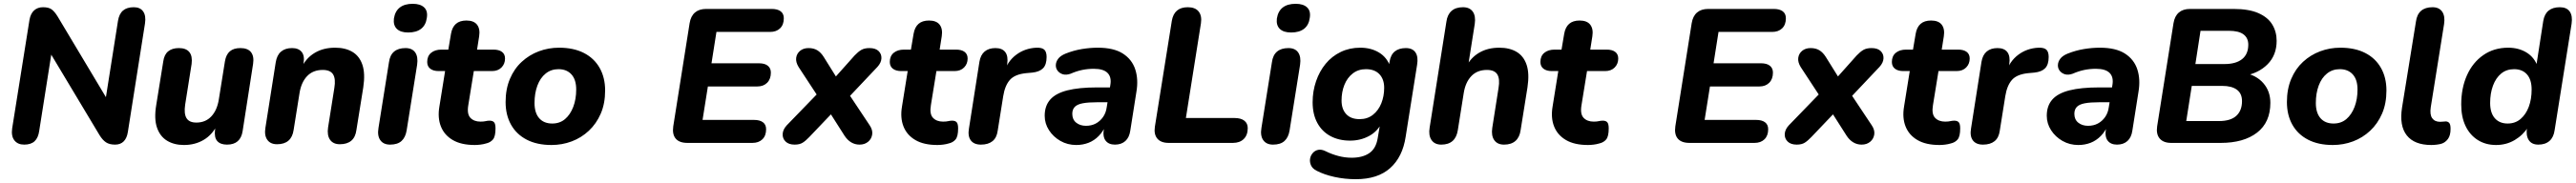

<svg xmlns="http://www.w3.org/2000/svg" viewBox="-20 -752 13536 963"><path d="M107 9Q73 9 55.5 -13.5Q38 -36 44 -77L135 -648Q141 -681 159.5 -697.5Q178 -714 206 -714Q236 -714 251.5 -702.5Q267 -691 283 -665L558 -205H531L600 -642Q606 -679 626.5 -696.5Q647 -714 683 -714Q717 -714 732.5 -691.5Q748 -669 742 -629L652 -58Q647 -25 630 -8Q613 9 585 9Q555 9 537 -3Q519 -15 503 -41L228 -500H255L186 -63Q181 -27 162 -9Q143 9 107 9Z M947 11Q895 11 858 -11.5Q821 -34 805 -80.5Q789 -127 801 -199L838 -429Q843 -465 864 -482Q885 -499 920 -499Q958 -499 975 -478Q992 -457 987 -416L953 -201Q946 -154 960 -130.5Q974 -107 1012 -107Q1060 -107 1090.5 -139.5Q1121 -172 1130 -229L1162 -429Q1168 -465 1188 -482Q1208 -499 1243 -499Q1282 -499 1299 -477.5Q1316 -456 1310 -416L1255 -62Q1244 9 1173 9Q1138 9 1121.5 -10Q1105 -29 1110 -69L1119 -132L1122 -96Q1096 -43 1050.5 -16Q1005 11 947 11Z M1436 7Q1401 7 1384.5 -16.5Q1368 -40 1375 -81L1429 -424Q1435 -462 1457 -480.5Q1479 -499 1515 -499Q1549 -499 1565.5 -478.5Q1582 -458 1575 -418L1567 -365L1565 -398Q1590 -448 1635 -474.5Q1680 -501 1741 -501Q1795 -501 1832 -479Q1869 -457 1884.5 -411Q1900 -365 1889 -292L1853 -68Q1848 -30 1826 -11.5Q1804 7 1766 7Q1731 7 1714.5 -16.5Q1698 -40 1704 -81L1737 -289Q1745 -337 1730.5 -360.5Q1716 -384 1676 -384Q1625 -384 1594 -351.5Q1563 -319 1554 -262L1523 -68Q1512 7 1436 7Z M2030 9Q1995 9 1978.5 -14.5Q1962 -38 1969 -79L2024 -424Q2029 -462 2051 -480.5Q2073 -499 2111 -499Q2146 -499 2162 -476Q2178 -453 2172 -411L2117 -66Q2111 -29 2090 -10Q2069 9 2030 9ZM2125 -581Q2085 -581 2065.5 -600Q2046 -619 2050 -654Q2056 -693 2081 -712.5Q2106 -732 2149 -732Q2189 -732 2209 -713Q2229 -694 2223 -658Q2218 -620 2193 -600.5Q2168 -581 2125 -581Z M2475 11Q2404 11 2359.5 -15Q2315 -41 2297 -86.5Q2279 -132 2289 -191L2319 -378H2285Q2257 -378 2241 -390.5Q2225 -403 2225 -426Q2225 -457 2245.5 -474Q2266 -491 2300 -491H2336L2350 -574Q2356 -609 2376 -626.5Q2396 -644 2431 -644Q2470 -644 2487 -622Q2504 -600 2498 -561L2487 -491H2573Q2602 -491 2618 -479Q2634 -467 2634 -444Q2634 -416 2615.5 -397Q2597 -378 2565 -378H2470L2441 -199Q2433 -152 2452 -132Q2471 -112 2505 -112Q2522 -112 2532 -114.5Q2542 -117 2553 -117Q2569 -117 2576.5 -108.5Q2584 -100 2584 -76Q2584 -34 2570.5 -18Q2557 -2 2534 3Q2521 7 2505 9Q2489 11 2475 11Z M2878 11Q2802 11 2748 -17Q2694 -45 2665.5 -96Q2637 -147 2637 -215Q2637 -283 2659.5 -336.5Q2682 -390 2721.5 -426.5Q2761 -463 2811.5 -482Q2862 -501 2918 -501Q2994 -501 3048 -473.5Q3102 -446 3131 -395Q3160 -344 3160 -276Q3160 -207 3137 -154Q3114 -101 3074.5 -64Q3035 -27 2984.5 -8Q2934 11 2878 11ZM2882 -102Q2922 -102 2949.5 -125.5Q2977 -149 2992.5 -189.5Q3008 -230 3008 -281Q3008 -333 2983 -360.5Q2958 -388 2915 -388Q2876 -388 2847.5 -365Q2819 -342 2804 -301.5Q2789 -261 2789 -210Q2789 -158 2813.5 -130Q2838 -102 2882 -102Z M3593 0Q3550 0 3531 -22.5Q3512 -45 3518 -87L3604 -630Q3610 -667 3632 -686Q3654 -705 3691 -705H4035Q4066 -705 4082.5 -692.5Q4099 -680 4099 -656Q4099 -622 4079.5 -603Q4060 -584 4027 -584H3745L3719 -419H3968Q3999 -419 4015 -406Q4031 -393 4031 -370Q4031 -336 4011.5 -316.5Q3992 -297 3960 -297H3700L3672 -121H3942Q3973 -121 3989.5 -108.5Q4006 -96 4006 -72Q4006 -38 3986.5 -19Q3967 0 3934 0Z M4156 9Q4125 9 4108.5 -7Q4092 -23 4093 -46.5Q4094 -70 4114 -92L4296 -280L4295 -219L4177 -399Q4161 -425 4164 -447.5Q4167 -470 4184.5 -484.5Q4202 -499 4229 -499Q4256 -499 4275 -487.5Q4294 -476 4309 -452L4390 -322H4348L4471 -460Q4490 -480 4506.5 -489.5Q4523 -499 4549 -499Q4581 -499 4597 -483.5Q4613 -468 4612 -445Q4611 -422 4591 -400L4420 -219L4421 -287L4550 -93Q4567 -68 4563.5 -44.5Q4560 -21 4542 -6Q4524 9 4497 9Q4473 9 4453 -3Q4433 -15 4418 -38L4327 -181L4375 -180L4233 -31Q4214 -11 4198 -1Q4182 9 4156 9Z M4906 11Q4835 11 4790.5 -15Q4746 -41 4728 -86.5Q4710 -132 4720 -191L4750 -378H4716Q4688 -378 4672 -390.5Q4656 -403 4656 -426Q4656 -457 4676.5 -474Q4697 -491 4731 -491H4767L4781 -574Q4787 -609 4807 -626.5Q4827 -644 4862 -644Q4901 -644 4918 -622Q4935 -600 4929 -561L4918 -491H5004Q5033 -491 5049 -479Q5065 -467 5065 -444Q5065 -416 5046.5 -397Q5028 -378 4996 -378H4901L4872 -199Q4864 -152 4883 -132Q4902 -112 4936 -112Q4953 -112 4963 -114.5Q4973 -117 4984 -117Q5000 -117 5007.5 -108.5Q5015 -100 5015 -76Q5015 -34 5001.5 -18Q4988 -2 4965 3Q4952 7 4936 9Q4920 11 4906 11Z M5135 9Q5098 9 5081.5 -13.5Q5065 -36 5072 -76L5127 -427Q5133 -463 5154.5 -481Q5176 -499 5211 -499Q5247 -499 5263 -477.5Q5279 -456 5273 -415L5265 -371H5256Q5275 -430 5320.5 -464Q5366 -498 5426 -501Q5456 -502 5468 -490.5Q5480 -479 5480 -452Q5480 -412 5461.5 -393Q5443 -374 5405 -370L5372 -367Q5313 -361 5287 -331.5Q5261 -302 5252 -246L5223 -64Q5218 -27 5195.5 -9Q5173 9 5135 9Z M5636 11Q5590 11 5552.5 -10.5Q5515 -32 5492.5 -67Q5470 -102 5470 -143Q5470 -195 5499 -228Q5528 -261 5589 -276.5Q5650 -292 5745 -292H5824L5812 -214H5748Q5699 -214 5670 -208.5Q5641 -203 5628 -189.5Q5615 -176 5615 -153Q5615 -123 5635.5 -106.5Q5656 -90 5687 -90Q5716 -90 5738.5 -102Q5761 -114 5776.5 -136Q5792 -158 5796 -188L5815 -305Q5822 -346 5800.5 -368Q5779 -390 5728 -390Q5697 -390 5667.5 -384Q5638 -378 5606 -364Q5583 -356 5566 -361Q5549 -366 5538.5 -379Q5528 -392 5528.5 -409.5Q5529 -427 5541 -443Q5553 -459 5580 -470Q5623 -487 5666 -494Q5709 -501 5749 -501Q5833 -501 5881 -470Q5929 -439 5946 -386.5Q5963 -334 5952 -269L5920 -66Q5915 -29 5894 -10Q5873 9 5839 9Q5806 9 5790 -12Q5774 -33 5781 -74L5789 -127L5794 -100Q5779 -62 5754.5 -37Q5730 -12 5700 -0.5Q5670 11 5636 11Z M6122 0Q6081 0 6062 -22.5Q6043 -45 6049 -85L6138 -642Q6144 -678 6165 -696Q6186 -714 6222 -714Q6261 -714 6279 -691.5Q6297 -669 6291 -629L6212 -131H6467Q6501 -131 6519 -117Q6537 -103 6537 -78Q6537 -41 6516 -20.5Q6495 0 6459 0Z M6670 9Q6635 9 6618.5 -14.5Q6602 -38 6609 -79L6664 -424Q6669 -462 6691 -480.5Q6713 -499 6751 -499Q6786 -499 6802 -476Q6818 -453 6812 -411L6757 -66Q6751 -29 6730 -10Q6709 9 6670 9ZM6765 -581Q6725 -581 6705.5 -600Q6686 -619 6690 -654Q6696 -693 6721 -712.5Q6746 -732 6789 -732Q6829 -732 6849 -713Q6869 -694 6863 -658Q6858 -620 6833 -600.5Q6808 -581 6765 -581Z M7105 191Q7047 191 6992.5 179Q6938 167 6898 146Q6877 135 6869.5 118Q6862 101 6864.5 84Q6867 67 6878.5 53.5Q6890 40 6907.5 36.5Q6925 33 6947 44Q6977 59 7012 68.5Q7047 78 7083 78Q7140 78 7175.5 54Q7211 30 7220 -25L7234 -108L7242 -107Q7219 -60 7174 -36Q7129 -12 7075 -12Q7016 -12 6971.5 -36Q6927 -60 6902.5 -105.5Q6878 -151 6878 -214Q6878 -272 6896 -324.5Q6914 -377 6946.5 -416.5Q6979 -456 7025.5 -478.5Q7072 -501 7128 -501Q7185 -501 7227 -475.5Q7269 -450 7286 -401L7273 -364L7282 -426Q7288 -464 7310 -481.5Q7332 -499 7368 -499Q7403 -499 7418.5 -476Q7434 -453 7427 -411L7367 -33Q7351 74 7285.5 132.5Q7220 191 7105 191ZM7125 -125Q7166 -125 7195 -148Q7224 -171 7239 -208.5Q7254 -246 7254 -290Q7254 -335 7229 -361.5Q7204 -388 7158 -388Q7118 -388 7089 -365.5Q7060 -343 7045 -305.5Q7030 -268 7030 -223Q7030 -178 7054.5 -151.5Q7079 -125 7125 -125Z M7554 9Q7519 9 7502.5 -15.5Q7486 -40 7493 -81L7581 -638Q7586 -675 7608 -694.5Q7630 -714 7668 -714Q7703 -714 7719.5 -691Q7736 -668 7730 -626L7694 -398H7683Q7708 -448 7753 -474.5Q7798 -501 7859 -501Q7913 -501 7950 -479Q7987 -457 8002.5 -411Q8018 -365 8007 -292L7971 -67Q7966 -30 7944 -10.5Q7922 9 7884 9Q7849 9 7832.5 -14.5Q7816 -38 7822 -79L7855 -289Q7863 -337 7848.5 -360.5Q7834 -384 7794 -384Q7743 -384 7712 -351.5Q7681 -319 7672 -262L7641 -67Q7629 9 7554 9Z M8325 11Q8254 11 8209.5 -15Q8165 -41 8147 -86.5Q8129 -132 8139 -191L8169 -378H8135Q8107 -378 8091 -390.5Q8075 -403 8075 -426Q8075 -457 8095.5 -474Q8116 -491 8150 -491H8186L8200 -574Q8206 -609 8226 -626.5Q8246 -644 8281 -644Q8320 -644 8337 -622Q8354 -600 8348 -561L8337 -491H8423Q8452 -491 8468 -479Q8484 -467 8484 -444Q8484 -416 8465.5 -397Q8447 -378 8415 -378H8320L8291 -199Q8283 -152 8302 -132Q8321 -112 8355 -112Q8372 -112 8382 -114.5Q8392 -117 8403 -117Q8419 -117 8426.5 -108.5Q8434 -100 8434 -76Q8434 -34 8420.5 -18Q8407 -2 8384 3Q8371 7 8355 9Q8339 11 8325 11Z M8859 0Q8816 0 8797 -22.5Q8778 -45 8784 -87L8870 -630Q8876 -667 8898 -686Q8920 -705 8957 -705H9301Q9332 -705 9348.5 -692.5Q9365 -680 9365 -656Q9365 -622 9345.5 -603Q9326 -584 9293 -584H9011L8985 -419H9234Q9265 -419 9281 -406Q9297 -393 9297 -370Q9297 -336 9277.5 -316.5Q9258 -297 9226 -297H8966L8938 -121H9208Q9239 -121 9255.5 -108.5Q9272 -96 9272 -72Q9272 -38 9252.5 -19Q9233 0 9200 0Z M9422 9Q9391 9 9374.5 -7Q9358 -23 9359 -46.5Q9360 -70 9380 -92L9562 -280L9561 -219L9443 -399Q9427 -425 9430 -447.5Q9433 -470 9450.5 -484.5Q9468 -499 9495 -499Q9522 -499 9541 -487.5Q9560 -476 9575 -452L9656 -322H9614L9737 -460Q9756 -480 9772.5 -489.5Q9789 -499 9815 -499Q9847 -499 9863 -483.5Q9879 -468 9878 -445Q9877 -422 9857 -400L9686 -219L9687 -287L9816 -93Q9833 -68 9829.5 -44.5Q9826 -21 9808 -6Q9790 9 9763 9Q9739 9 9719 -3Q9699 -15 9684 -38L9593 -181L9641 -180L9499 -31Q9480 -11 9464 -1Q9448 9 9422 9Z M10172 11Q10101 11 10056.5 -15Q10012 -41 9994 -86.5Q9976 -132 9986 -191L10016 -378H9982Q9954 -378 9938 -390.5Q9922 -403 9922 -426Q9922 -457 9942.5 -474Q9963 -491 9997 -491H10033L10047 -574Q10053 -609 10073 -626.5Q10093 -644 10128 -644Q10167 -644 10184 -622Q10201 -600 10195 -561L10184 -491H10270Q10299 -491 10315 -479Q10331 -467 10331 -444Q10331 -416 10312.5 -397Q10294 -378 10262 -378H10167L10138 -199Q10130 -152 10149 -132Q10168 -112 10202 -112Q10219 -112 10229 -114.5Q10239 -117 10250 -117Q10266 -117 10273.5 -108.5Q10281 -100 10281 -76Q10281 -34 10267.5 -18Q10254 -2 10231 3Q10218 7 10202 9Q10186 11 10172 11Z M10401 9Q10364 9 10347.5 -13.5Q10331 -36 10338 -76L10393 -427Q10399 -463 10420.5 -481Q10442 -499 10477 -499Q10513 -499 10529 -477.5Q10545 -456 10539 -415L10531 -371H10522Q10541 -430 10586.5 -464Q10632 -498 10692 -501Q10722 -502 10734 -490.5Q10746 -479 10746 -452Q10746 -412 10727.5 -393Q10709 -374 10671 -370L10638 -367Q10579 -361 10553 -331.5Q10527 -302 10518 -246L10489 -64Q10484 -27 10461.5 -9Q10439 9 10401 9Z M10902 11Q10856 11 10818.5 -10.5Q10781 -32 10758.5 -67Q10736 -102 10736 -143Q10736 -195 10765 -228Q10794 -261 10855 -276.5Q10916 -292 11011 -292H11090L11078 -214H11014Q10965 -214 10936 -208.5Q10907 -203 10894 -189.5Q10881 -176 10881 -153Q10881 -123 10901.5 -106.5Q10922 -90 10953 -90Q10982 -90 11004.5 -102Q11027 -114 11042.5 -136Q11058 -158 11062 -188L11081 -305Q11088 -346 11066.5 -368Q11045 -390 10994 -390Q10963 -390 10933.5 -384Q10904 -378 10872 -364Q10849 -356 10832 -361Q10815 -366 10804.5 -379Q10794 -392 10794.5 -409.5Q10795 -427 10807 -443Q10819 -459 10846 -470Q10889 -487 10932 -494Q10975 -501 11015 -501Q11099 -501 11147 -470Q11195 -439 11212 -386.5Q11229 -334 11218 -269L11186 -66Q11181 -29 11160 -10Q11139 9 11105 9Q11072 9 11056 -12Q11040 -33 11047 -74L11055 -127L11060 -100Q11045 -62 11020.5 -37Q10996 -12 10966 -0.5Q10936 11 10902 11Z M11390 0Q11349 0 11329.5 -23Q11310 -46 11316 -87L11402 -630Q11408 -667 11430 -686Q11452 -705 11489 -705H11717Q11798 -705 11848 -683Q11898 -661 11921 -623Q11944 -585 11944 -537Q11944 -462 11896.5 -414Q11849 -366 11772 -353V-369Q11837 -357 11874 -314.5Q11911 -272 11911 -211Q11911 -108 11841 -54Q11771 0 11650 0ZM11469 -115H11641Q11702 -115 11732 -142.5Q11762 -170 11762 -220Q11762 -260 11735 -280Q11708 -300 11658 -300H11498ZM11517 -415H11670Q11730 -415 11762.5 -441Q11795 -467 11795 -517Q11795 -552 11770 -571Q11745 -590 11692 -590H11544Z M12239 11Q12163 11 12109 -17Q12055 -45 12026.5 -96Q11998 -147 11998 -215Q11998 -283 12020.5 -336.5Q12043 -390 12082.5 -426.5Q12122 -463 12172.5 -482Q12223 -501 12279 -501Q12355 -501 12409 -473.5Q12463 -446 12492 -395Q12521 -344 12521 -276Q12521 -207 12498 -154Q12475 -101 12435.5 -64Q12396 -27 12345.5 -8Q12295 11 12239 11ZM12243 -102Q12283 -102 12310.5 -125.5Q12338 -149 12353.5 -189.5Q12369 -230 12369 -281Q12369 -333 12344 -360.5Q12319 -388 12276 -388Q12237 -388 12208.5 -365Q12180 -342 12165 -301.5Q12150 -261 12150 -210Q12150 -158 12174.5 -130Q12199 -102 12243 -102Z M12757 11Q12668 11 12628 -39.5Q12588 -90 12603 -186L12676 -638Q12681 -676 12703 -695Q12725 -714 12763 -714Q12798 -714 12814 -690.5Q12830 -667 12824 -626L12754 -188Q12748 -149 12761.5 -130Q12775 -111 12803 -111Q12813 -111 12819.5 -112Q12826 -113 12832 -113Q12844 -113 12851 -105Q12858 -97 12858 -74Q12858 -39 12844 -20.5Q12830 -2 12811 4Q12802 7 12786.5 9Q12771 11 12757 11Z M13097 11Q13042 11 13000.5 -15.5Q12959 -42 12936.5 -89.5Q12914 -137 12914 -202Q12914 -288 12944 -355.5Q12974 -423 13030 -462Q13086 -501 13161 -501Q13216 -501 13257.5 -475.5Q13299 -450 13316 -401L13308 -402L13345 -641Q13351 -678 13373 -696Q13395 -714 13432 -714Q13468 -714 13484 -691.5Q13500 -669 13494 -627L13405 -68Q13400 -30 13378 -10.5Q13356 9 13319 9Q13284 9 13268.5 -15.5Q13253 -40 13260 -81L13267 -125V-85Q13239 -41 13195 -15Q13151 11 13097 11ZM13158 -102Q13198 -102 13226 -126Q13254 -150 13269 -190Q13284 -230 13284 -281Q13284 -333 13259.5 -360.5Q13235 -388 13192 -388Q13152 -388 13124 -365Q13096 -342 13081 -301.5Q13066 -261 13066 -210Q13066 -158 13090.5 -130Q13115 -102 13158 -102Z"/></svg>

Font: Nunito ExtraLight ExtraBold
Style: Italic
Weight: 800
Italic angle: -9°
Version: Version 3.602